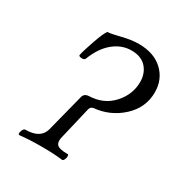

<svg xmlns="http://www.w3.org/2000/svg" viewBox="-112 -507 558 593"><g transform="rotate(30 167.0 -210.5)"><path d="M38.1 3.9Q31.2 3.9 35.2 -8.3Q39.1 -20 44.9 -20Q98.6 -20 108.9 -58.1L143.1 -191.9Q146 -206.5 162.1 -208Q214.8 -209.5 246.8 -244.9Q278.8 -280.3 278.8 -324.2Q278.8 -355.5 260.5 -375.7Q242.2 -396 207 -396Q172.9 -396 143.8 -372.3Q114.7 -348.6 97.2 -303.2Q95.7 -299.3 89.8 -298.3Q84 -297.4 79.1 -299.1Q74.2 -300.8 75.2 -304.2Q78.1 -319.3 91.8 -358.9Q105.5 -398.4 113.8 -408.2Q125 -408.2 157.7 -416.5Q190.4 -424.8 216.8 -424.8Q271 -424.8 302.5 -395.3Q334 -365.7 334 -319.8Q334 -265.1 292.5 -226.8Q251 -188.5 193.8 -183.1Q183.6 -181.6 181.2 -169.9L154.8 -58.1Q149.4 -39.1 157 -29.5Q164.6 -20 196.8 -20Q199.2 -19 199.5 -13.7Q199.7 -8.3 196.8 -2.2Q193.8 3.9 189.9 3.9Q159.2 0 116.2 0Q68.8 0 38.1 3.9Z"/></g></svg>

Font: Junicode SmCond Light
Style: Italic
Weight: 300
Width: 4
Italic angle: -11°
Designer: Peter S. Baker
Version: Version 2.206